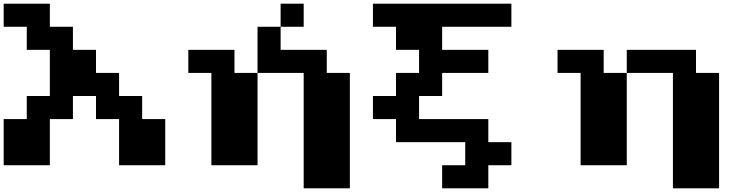

<svg xmlns="http://www.w3.org/2000/svg" viewBox="-20 -1020 4040 1040"><path d="M0 -937.5V-1000H125H250V-937.5V-875H312.5H375V-812.5V-750H437.5H500V-687.5V-625H562.5H625V-562.5V-500H687.5H750V-437.5V-375H812.5H875V-250V-125H750H625V-250V-375H562.5H500V-437.5V-500H437.5H375V-437.5V-375H312.5H250V-250V-125H125H0V-250V-375H62.5H125V-437.5V-500H187.5H250V-625V-750H187.5H125V-812.5V-875H62.5H0Z M1500 -937.5V-1000H1562.5H1625V-937.5V-875H1562.5H1500V-812.5V-750H1625H1750V-687.5V-625H1812.5H1875V-312.5V0H1750H1625V-312.5V-625H1500H1375V-375V-125H1250H1125V-375V-625H1062.5H1000V-687.5V-750H1125H1250V-687.5V-625H1312.5H1375V-750V-875H1437.5H1500Z M2000 -937.5V-1000H2375H2750V-937.5V-875H2562.5H2375V-812.5V-750H2500H2625V-687.5V-625H2500H2375V-562.5V-500H2312.5H2250V-437.5V-375H2437.5H2625V-312.5V-250H2687.5H2750V-187.5V-125H2687.5H2625V-62.5V0H2500H2375V-62.5V-125H2437.5H2500V-187.5V-250H2312.5H2125V-312.5V-375H2062.5H2000V-437.5V-500H2062.5H2125V-562.5V-625H2187.5H2250V-687.5V-750H2187.5H2125V-812.5V-875H2062.5H2000Z M3000 -687.5V-750H3125H3250V-687.5V-625H3312.5H3375V-687.5V-750H3562.5H3750V-687.5V-625H3812.5H3875V-312.5V0H3750H3625V-312.5V-625H3500H3375V-375V-125H3250H3125V-375V-625H3062.5H3000Z"/></svg>

Font: Press Start 2P
Style: Regular
Weight: 500
Monospace: yes
Version: Version 2.14